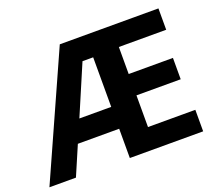

<svg xmlns="http://www.w3.org/2000/svg" viewBox="-119 -881 1190 1048"><g transform="rotate(-20 476.0 -357.0)"><path d="M893 0H467V-170H227L154 0H0L320 -714H893V-590H618V-433H875V-309H618V-125H893ZM282 -297H467V-585H405Z"/></g></svg>

Font: Noto Sans Balinese
Style: Bold
Weight: 700
Designer: Aditya Bayu, David Williams
Foundry: David Williams
Version: Version 2.005; ttfautohint (v1.8.4.7-5d5b)